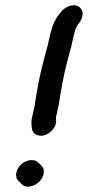

<svg xmlns="http://www.w3.org/2000/svg" viewBox="-20 -723 378 734"><path d="M185 -232C196 -248 195 -257 194 -275C194 -278 196 -282 197 -287L205 -325C214 -385 225 -443 239 -496L253 -548C256 -561 259 -576 262 -588L267 -606C269 -614 274 -620 276 -627C292 -644 308 -677 283 -696C261 -713 230 -696 216 -681C197 -659 184 -637 176 -606L171 -588C168 -576 165 -559 162 -548L148 -496C133 -442 121 -377 112 -317L105 -285C100 -268 99 -253 101 -242L102 -232C103 -221 109 -213 119 -208C147 -195 174 -216 185 -232ZM147 -60C149 -73 146 -83 138 -90L127 -101C108 -120 76 -109 60 -94C44 -79 32 -48 52 -30L63 -19C70 -11 80 -8 93 -10C119 -13 143 -35 147 -60Z"/></svg>

Font: Dictator
Style: Ita
Weight: 500
Version: Version MIL.1277